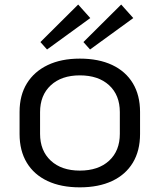

<svg xmlns="http://www.w3.org/2000/svg" viewBox="-20 -801 689 829"><path d="M324.5 7.9Q243.5 7.9 185.2 -19.5Q126.9 -46.9 95.7 -98.5Q64.5 -150.1 64.5 -222.4V-317.6Q64.5 -389.9 96.2 -441.1Q127.8 -492.2 186.1 -520.1Q244.4 -547.9 324.6 -547.9Q405.9 -547.9 464.2 -520.5Q522.4 -493.1 553.6 -441.5Q584.7 -389.9 584.7 -317.6V-222.4Q584.7 -150.1 553.6 -98.5Q522.4 -46.9 464.1 -19.5Q405.8 7.9 324.5 7.9ZM324.6 -64.4Q404.6 -64.4 451 -107Q497.4 -149.6 497.4 -223.1V-316.9Q497.4 -390.5 451 -433.1Q404.6 -475.6 324.6 -475.6Q245.5 -475.6 199.2 -432.7Q153 -389.7 153 -316.9V-223.1Q153 -150.5 199.2 -107.4Q245.5 -64.4 324.6 -64.4ZM369.8 -723 183.1 -587.3 154.5 -619.4 317.5 -781.4ZM555.5 -723 368.8 -587.3 340.2 -619.4 503.2 -781.4Z"/></svg>

Font: Pathway Extreme 8pt Thin 12pt
Style: Regular
Weight: 100
Version: Version 1.001;gftools[0.9.26]